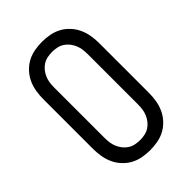

<svg xmlns="http://www.w3.org/2000/svg" viewBox="-221 -838 941 941"><g transform="rotate(-45 250.0 -367.5)"><path d="M250 8Q223 8 196.5 3Q170 -2 147 -14.5Q124 -27 105.5 -47Q87 -67 76 -91Q65 -115 60.5 -141.5Q56 -168 56 -195V-540Q56 -567 60.5 -593.5Q65 -620 76 -644Q87 -668 105.5 -688Q124 -708 147 -720.5Q170 -733 196.5 -738Q223 -743 250 -743Q277 -743 303.5 -738Q330 -733 353 -720.5Q376 -708 394.5 -688Q413 -668 424 -644Q435 -620 439.5 -593.5Q444 -567 444 -540V-195Q444 -168 439.5 -141.5Q435 -115 424 -91Q413 -67 394.5 -47Q376 -27 353 -14.5Q330 -2 303.5 3Q277 8 250 8ZM250 -62Q267 -62 283.5 -65.5Q300 -69 314 -78Q328 -87 338.5 -100.5Q349 -114 355.5 -129.5Q362 -145 364 -161.5Q366 -178 366 -195V-540Q366 -557 364 -573.5Q362 -590 355.5 -605.5Q349 -621 338.5 -634.5Q328 -648 314 -657Q300 -666 283.5 -669.5Q267 -673 250 -673Q233 -673 216.5 -669.5Q200 -666 186 -657Q172 -648 161.5 -634.5Q151 -621 144.5 -605.5Q138 -590 136 -573.5Q134 -557 134 -540V-195Q134 -178 136 -161.5Q138 -145 144.5 -129.5Q151 -114 161.5 -100.5Q172 -87 186 -78Q200 -69 216.5 -65.5Q233 -62 250 -62Z"/></g></svg>

Font: Iosevka Custom
Style: Regular
Weight: 400
Monospace: yes
Designer: Belleve Invis
Foundry: Belleve Invis
Version: Version 32.5.0; ttfautohint (v1.8.4)